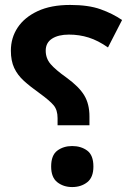

<svg xmlns="http://www.w3.org/2000/svg" viewBox="-20 -744 517 777"><path d="M213 -237V-266Q213 -299 197 -318Q181 -337 141 -366Q103 -393 77 -416.5Q51 -440 37.5 -469Q24 -498 24 -539Q24 -591 51.5 -632.5Q79 -674 132.5 -699Q186 -724 264 -724Q338 -724 387 -706.5Q436 -689 474 -663L417 -552Q377 -580 339 -592Q301 -604 259 -604Q216 -604 190.5 -587.5Q165 -571 165 -539Q165 -508 184.5 -485Q204 -462 249 -430Q300 -393 321 -358Q342 -323 342 -273V-237ZM272 13Q237 13 212 -6.5Q187 -26 187 -70Q187 -116 212 -134.5Q237 -153 272 -153Q308 -153 333 -134.5Q358 -116 358 -70Q358 -26 333 -6.5Q308 13 272 13Z"/></svg>

Font: Noto Sans Adlam New
Style: Bold
Weight: 400
Designer: Mark Jamra, Neil Patel
Foundry: JamraPatel LLC
Version: Version 3.001